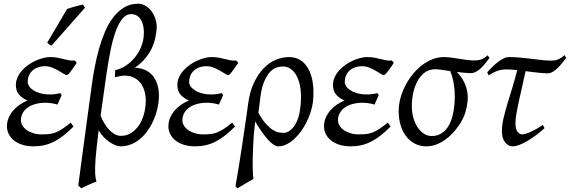

<svg xmlns="http://www.w3.org/2000/svg" viewBox="-20 -762 3046 1026"><path d="M390.1 -425.8Q368.2 -393.6 355.5 -377.2Q342.8 -360.8 335.9 -360.8Q331.1 -360.8 319.6 -368.2Q308.1 -375.5 292.5 -384.5Q276.9 -393.6 258.3 -400.9Q239.7 -408.2 221.2 -408.2Q198.7 -408.2 181.4 -401.6Q164.1 -395 152.1 -383.5Q140.1 -372.1 134 -356.7Q127.9 -341.3 127.9 -323.2Q127.9 -312.5 135.5 -301Q143.1 -289.6 158 -279.8Q172.9 -270 195.1 -263.7Q217.3 -257.3 246.1 -257.3Q261.7 -257.3 276.1 -259.3Q290.5 -261.2 302.7 -264.2L309.6 -253.9L287.1 -203.1Q272 -208 254.9 -210.4Q237.8 -212.9 222.2 -212.9Q194.3 -212.9 170.7 -206.5Q147 -200.2 129.4 -188.2Q111.8 -176.3 101.8 -158.7Q91.8 -141.1 91.8 -119.1Q91.8 -105 99.9 -91.3Q107.9 -77.6 122.6 -67.1Q137.2 -56.6 157.7 -50.3Q178.2 -43.9 203.1 -43.9Q225.1 -43.9 242.2 -45.7Q259.3 -47.4 276.4 -54Q293.5 -60.5 312.7 -73Q332 -85.4 357.9 -106.9L373 -85.9Q345.2 -58.1 319.8 -38.1Q294.4 -18.1 268.8 -5.1Q243.2 7.8 216.3 13.9Q189.5 20 159.2 20Q126.5 20 100.1 11.7Q73.7 3.4 55.4 -11Q37.1 -25.4 27.1 -44.9Q17.1 -64.5 17.1 -86.9Q17.1 -110.4 25.9 -131.6Q34.7 -152.8 49.6 -170.4Q64.5 -188 84.5 -201.9Q104.5 -215.8 127 -225.1Q97.7 -237.3 81.3 -257.1Q64.9 -276.9 64.9 -307.1Q64.9 -329.6 74 -349.4Q83 -369.1 97.9 -385.7Q112.8 -402.3 132.1 -415.8Q151.4 -429.2 171.6 -438.2Q191.9 -447.3 211.4 -452.1Q231 -457 247.1 -457Q270 -457 287.6 -453.6Q305.2 -450.2 320.3 -446.3Q335.4 -442.4 349.1 -439.7Q362.8 -437 377.9 -439Q382.3 -436.5 384.8 -433.6Q387.2 -430.7 390.1 -425.8ZM255.4 -518.1Q248 -520.5 243.9 -523.4Q239.7 -526.4 232.4 -534.2L338.4 -713.9Q346.2 -716.8 356.9 -720.2Q367.7 -723.6 379.2 -726.8Q390.6 -730 402.1 -732.7Q413.6 -735.4 422.4 -737.8L434.6 -721.2Z M549.8 -372.1Q540 -303.7 532.2 -247.8Q524.4 -191.9 517.6 -144.5Q524.9 -125.5 535.6 -106.2Q546.4 -86.9 560.5 -71.3Q574.7 -55.7 591.3 -45.9Q607.9 -36.1 627 -36.1Q652.8 -36.1 673.6 -47.4Q694.3 -58.6 710.2 -76.7Q726.1 -94.7 736.6 -117.4Q747.1 -140.1 752 -163.1Q761.7 -207.5 758.1 -243.7Q754.4 -279.8 739.7 -305.2Q725.1 -330.6 701.2 -344.2Q677.2 -357.9 646 -357.9Q633.8 -357.9 620.1 -355Q606.4 -352.1 593.8 -349.1L595.7 -387.2Q626 -393.6 652.1 -410.9Q678.2 -428.2 698.2 -452.1Q718.3 -476.1 731 -504.4Q743.7 -532.7 747.1 -561Q750.5 -591.8 746.8 -615.2Q743.2 -638.7 734.1 -654.5Q725.1 -670.4 711.7 -678.5Q698.2 -686.5 681.6 -686.5Q653.8 -686.5 633.3 -661.1Q612.8 -635.7 597.4 -592.5Q582 -549.3 570.6 -492.2Q559.1 -435.1 549.8 -372.1ZM821.8 -185.1Q817.9 -167 810.3 -144.5Q802.7 -122.1 790.8 -99.4Q778.8 -76.7 762.5 -55.2Q746.1 -33.7 725.1 -16.8Q704.1 0 678.7 10Q653.3 20 623 20Q611.8 20 596.2 13.9Q580.6 7.8 564.2 -3.7Q547.9 -15.1 532.7 -31Q517.6 -46.9 507.3 -65.9Q501 -18.1 497.1 18.6Q493.2 55.2 491 82.8Q488.8 110.4 488.3 129.9Q487.8 149.4 488.5 164.1Q489.3 178.7 491 189.2Q492.7 199.7 495.6 208.5Q487.8 210.9 476.6 215.6Q465.3 220.2 453.6 225.6Q441.9 231 431.4 236.1Q420.9 241.2 414.6 244.1L398.4 230Q401.9 203.1 408.4 152.3Q415 101.6 424.6 31Q434.1 -39.6 446 -127.2Q458 -214.8 471.7 -315.9Q477.5 -358.4 486.8 -406.7Q496.1 -455.1 509.5 -502.4Q522.9 -549.8 541.5 -593.3Q560.1 -636.7 585.4 -669.7Q610.8 -702.6 643.6 -722.4Q676.3 -742.2 718.3 -742.2Q740.2 -742.2 759.5 -730Q778.8 -717.8 792.2 -698.2Q805.7 -678.7 812.5 -654.3Q819.3 -629.9 816.9 -605.5Q814.5 -583 809.3 -557.6Q804.2 -532.2 792 -505.9Q779.8 -479.5 758.1 -452.4Q736.3 -425.3 700.7 -399.9Q735.8 -398.9 763.2 -384.3Q790.5 -369.6 807.1 -342Q823.7 -314.5 828.1 -274.9Q832.5 -235.4 821.8 -185.1Z M1252.9 -425.8Q1231 -393.6 1218.3 -377.2Q1205.6 -360.8 1198.7 -360.8Q1193.8 -360.8 1182.4 -368.2Q1170.9 -375.5 1155.3 -384.5Q1139.6 -393.6 1121.1 -400.9Q1102.5 -408.2 1084 -408.2Q1061.5 -408.2 1044.2 -401.6Q1026.9 -395 1014.9 -383.5Q1002.9 -372.1 996.8 -356.7Q990.7 -341.3 990.7 -323.2Q990.7 -312.5 998.3 -301Q1005.9 -289.6 1020.8 -279.8Q1035.6 -270 1057.9 -263.7Q1080.1 -257.3 1108.9 -257.3Q1124.5 -257.3 1138.9 -259.3Q1153.3 -261.2 1165.5 -264.2L1172.4 -253.9L1149.9 -203.1Q1134.8 -208 1117.7 -210.4Q1100.6 -212.9 1085 -212.9Q1057.1 -212.9 1033.4 -206.5Q1009.8 -200.2 992.2 -188.2Q974.6 -176.3 964.6 -158.7Q954.6 -141.1 954.6 -119.1Q954.6 -105 962.6 -91.3Q970.7 -77.6 985.4 -67.1Q1000 -56.6 1020.5 -50.3Q1041 -43.9 1065.9 -43.9Q1087.9 -43.9 1105 -45.7Q1122.1 -47.4 1139.2 -54Q1156.2 -60.5 1175.5 -73Q1194.8 -85.4 1220.7 -106.9L1235.8 -85.9Q1208 -58.1 1182.6 -38.1Q1157.2 -18.1 1131.6 -5.1Q1106 7.8 1079.1 13.9Q1052.2 20 1022 20Q989.3 20 962.9 11.7Q936.5 3.4 918.2 -11Q899.9 -25.4 889.9 -44.9Q879.9 -64.5 879.9 -86.9Q879.9 -110.4 888.7 -131.6Q897.5 -152.8 912.4 -170.4Q927.2 -188 947.3 -201.9Q967.3 -215.8 989.7 -225.1Q960.4 -237.3 944.1 -257.1Q927.7 -276.9 927.7 -307.1Q927.7 -329.6 936.8 -349.4Q945.8 -369.1 960.7 -385.7Q975.6 -402.3 994.9 -415.8Q1014.2 -429.2 1034.4 -438.2Q1054.7 -447.3 1074.2 -452.1Q1093.8 -457 1109.9 -457Q1132.8 -457 1150.4 -453.6Q1168 -450.2 1183.1 -446.3Q1198.2 -442.4 1211.9 -439.7Q1225.6 -437 1240.7 -439Q1245.1 -436.5 1247.6 -433.6Q1250 -430.7 1252.9 -425.8Z M1369.1 -224.1Q1367.7 -211.9 1365.5 -194.3Q1363.3 -176.8 1360.8 -159.7Q1382.8 -120.1 1402.8 -98.4Q1422.9 -76.7 1440.4 -66.2Q1458 -55.7 1472.7 -53.7Q1487.3 -51.8 1497.6 -51.8Q1506.3 -51.8 1519 -57.9Q1531.7 -64 1544.7 -78.6Q1557.6 -93.3 1568.4 -118.2Q1579.1 -143.1 1584 -180.7Q1590.8 -230 1587.4 -271.5Q1584 -313 1571.5 -343Q1559.1 -373 1538.6 -389.9Q1518.1 -406.7 1491.2 -406.7Q1477.1 -406.7 1458.7 -401.4Q1440.4 -396 1422.6 -377.2Q1404.8 -358.4 1390.1 -322.3Q1375.5 -286.1 1369.1 -224.1ZM1652.3 -217.8Q1648.9 -191.4 1640.1 -163.6Q1631.3 -135.7 1618.2 -109.4Q1605 -83 1587.9 -59.6Q1570.8 -36.1 1551.3 -18.3Q1531.7 -0.5 1510.3 9.8Q1488.8 20 1466.8 20Q1457.5 20 1445.3 12.9Q1433.1 5.9 1417.7 -9.8Q1402.3 -25.4 1383.8 -50.8Q1365.2 -76.2 1343.8 -112.8Q1342.8 -106.4 1342 -98.6Q1341.3 -90.8 1340.3 -82Q1337.4 -57.6 1335.4 -29.5Q1333.5 -1.5 1332.3 27.1Q1331.1 55.7 1330.6 82.8Q1330.1 109.9 1330.3 132.3Q1330.6 154.8 1331.8 171.1Q1333 187.5 1335 193.8Q1325.7 199.2 1314.7 205.6Q1303.7 211.9 1292.2 218.5Q1280.8 225.1 1270 231.7Q1259.3 238.3 1250 244.1Q1245.6 241.7 1243.9 239.3Q1242.2 236.8 1238.3 232.4Q1241.2 216.3 1246.8 183.8Q1252.4 151.4 1259 109.9Q1265.6 68.4 1272.7 22Q1279.8 -24.4 1286.1 -68.1Q1292.5 -111.8 1297.9 -148.9Q1303.2 -186 1306.2 -209Q1314.9 -272.5 1336.9 -319.1Q1358.9 -365.7 1388.4 -396.5Q1418 -427.2 1453.1 -442.1Q1488.3 -457 1523.9 -457Q1565.4 -457 1592.5 -435.8Q1619.6 -414.6 1634.5 -380.4Q1649.4 -346.2 1653.3 -303.5Q1657.2 -260.7 1652.3 -217.8Z M2084.5 -425.8Q2062.5 -393.6 2049.8 -377.2Q2037.1 -360.8 2030.3 -360.8Q2025.4 -360.8 2013.9 -368.2Q2002.4 -375.5 1986.8 -384.5Q1971.2 -393.6 1952.6 -400.9Q1934.1 -408.2 1915.5 -408.2Q1893.1 -408.2 1875.7 -401.6Q1858.4 -395 1846.4 -383.5Q1834.5 -372.1 1828.4 -356.7Q1822.3 -341.3 1822.3 -323.2Q1822.3 -312.5 1829.8 -301Q1837.4 -289.6 1852.3 -279.8Q1867.2 -270 1889.4 -263.7Q1911.6 -257.3 1940.4 -257.3Q1956.1 -257.3 1970.5 -259.3Q1984.9 -261.2 1997.1 -264.2L2003.9 -253.9L1981.4 -203.1Q1966.3 -208 1949.2 -210.4Q1932.1 -212.9 1916.5 -212.9Q1888.7 -212.9 1865 -206.5Q1841.3 -200.2 1823.7 -188.2Q1806.2 -176.3 1796.1 -158.7Q1786.1 -141.1 1786.1 -119.1Q1786.1 -105 1794.2 -91.3Q1802.2 -77.6 1816.9 -67.1Q1831.5 -56.6 1852.1 -50.3Q1872.6 -43.9 1897.5 -43.9Q1919.4 -43.9 1936.5 -45.7Q1953.6 -47.4 1970.7 -54Q1987.8 -60.5 2007.1 -73Q2026.4 -85.4 2052.2 -106.9L2067.4 -85.9Q2039.6 -58.1 2014.2 -38.1Q1988.8 -18.1 1963.1 -5.1Q1937.5 7.8 1910.6 13.9Q1883.8 20 1853.5 20Q1820.8 20 1794.4 11.7Q1768.1 3.4 1749.8 -11Q1731.4 -25.4 1721.4 -44.9Q1711.4 -64.5 1711.4 -86.9Q1711.4 -110.4 1720.2 -131.6Q1729 -152.8 1743.9 -170.4Q1758.8 -188 1778.8 -201.9Q1798.8 -215.8 1821.3 -225.1Q1792 -237.3 1775.6 -257.1Q1759.3 -276.9 1759.3 -307.1Q1759.3 -329.6 1768.3 -349.4Q1777.3 -369.1 1792.2 -385.7Q1807.1 -402.3 1826.4 -415.8Q1845.7 -429.2 1866 -438.2Q1886.2 -447.3 1905.8 -452.1Q1925.3 -457 1941.4 -457Q1964.4 -457 1981.9 -453.6Q1999.5 -450.2 2014.6 -446.3Q2029.8 -442.4 2043.5 -439.7Q2057.1 -437 2072.3 -439Q2076.7 -436.5 2079.1 -433.6Q2081.5 -430.7 2084.5 -425.8Z M2371.1 -406.2Q2369.1 -406.2 2372.1 -404.8Q2371.1 -405.8 2371.1 -406.2ZM2397 -137.2Q2405.8 -171.4 2408.7 -206.5Q2411.6 -241.7 2409.4 -274.2Q2407.2 -306.6 2400.9 -334.7Q2394.5 -362.8 2385.7 -382.3Q2358.9 -386.2 2336.9 -389.2Q2314.9 -392.1 2305.7 -392.1Q2273.9 -392.1 2250.5 -375Q2227.1 -357.9 2211.7 -330.1Q2196.3 -302.2 2188.5 -266.8Q2180.7 -231.4 2180.7 -194.8Q2180.7 -162.1 2188.7 -133.1Q2196.8 -104 2211.2 -82.3Q2225.6 -60.5 2244.9 -47.9Q2264.2 -35.2 2286.6 -35.2Q2310.1 -35.2 2327.9 -43.5Q2345.7 -51.8 2359.4 -65.9Q2373 -80.1 2382.1 -98.6Q2391.1 -117.2 2397 -137.2ZM2595.7 -452.1Q2583.5 -436.5 2571.8 -421.9Q2560.1 -407.2 2547.9 -396Q2535.6 -384.8 2522.5 -377.9Q2509.3 -371.1 2494.6 -371.1Q2481.9 -371.1 2462.6 -373Q2443.4 -375 2421.4 -377.4Q2445.8 -351.6 2459 -325.4Q2472.2 -299.3 2476.8 -272.2Q2481.4 -245.1 2478.3 -217.3Q2475.1 -189.5 2466.8 -161.1Q2462.4 -146 2452.9 -126.7Q2443.4 -107.4 2429.2 -87.4Q2415 -67.4 2396.7 -48.1Q2378.4 -28.8 2356.7 -13.7Q2335 1.5 2310.1 10.7Q2285.2 20 2258.3 20Q2224.1 20 2196.8 5.6Q2169.4 -8.8 2150.1 -33.9Q2130.9 -59.1 2120.6 -93.5Q2110.4 -127.9 2110.4 -168Q2110.4 -201.2 2119.4 -235.6Q2128.4 -270 2144.8 -302Q2161.1 -334 2183.3 -362.3Q2205.6 -390.6 2232.4 -411.6Q2259.3 -432.6 2289.6 -444.8Q2319.8 -457 2351.6 -457Q2371.1 -457 2391.8 -454.1Q2412.6 -451.2 2433.3 -448Q2454.1 -444.8 2474.4 -441.9Q2494.6 -439 2513.7 -439Q2541.5 -439 2557.4 -447Q2573.2 -455.1 2585.9 -466.3L2595.7 -452.1Z M2890.1 -77.1Q2867.7 -56.6 2843.8 -39.1Q2819.8 -21.5 2797.4 -8.3Q2774.9 4.9 2754.9 12.5Q2734.9 20 2720.2 20Q2696.3 20 2679.2 -1.2Q2662.1 -22.5 2662.1 -62Q2662.1 -92.3 2670.4 -128.7Q2678.7 -165 2691.2 -206.5Q2703.6 -248 2717.8 -293.5Q2731.9 -338.9 2743.7 -387.2Q2727.1 -389.2 2713.1 -390.1Q2699.2 -391.1 2689 -391.1Q2675.3 -391.1 2664.1 -389.6Q2652.8 -388.2 2641.6 -384.5Q2630.4 -380.9 2618.2 -374.8Q2606 -368.7 2590.8 -359.4L2583.5 -376Q2596.2 -389.6 2610.6 -404.1Q2625 -418.5 2640.1 -430.2Q2655.3 -441.9 2670.7 -449.5Q2686 -457 2700.7 -457Q2729.5 -457 2761 -454.1Q2792.5 -451.2 2822.3 -447.5Q2852.1 -443.8 2878.7 -440.9Q2905.3 -438 2924.3 -438Q2938 -438 2948.7 -440.4Q2959.5 -442.9 2967.8 -447Q2976.1 -451.2 2982.9 -456.3Q2989.7 -461.4 2996.1 -467.3L3006.3 -453.1Q2994.1 -437.5 2981.9 -422.6Q2969.7 -407.7 2957.3 -396Q2944.8 -384.3 2931.9 -377.2Q2918.9 -370.1 2905.3 -370.1Q2895.5 -370.1 2882.3 -371.1Q2869.1 -372.1 2854 -373.8Q2838.9 -375.5 2822 -377.4Q2805.2 -379.4 2788.6 -381.8Q2778.8 -335 2769 -293.5Q2759.3 -252 2751.7 -216.8Q2744.1 -181.6 2739.3 -153.1Q2734.4 -124.5 2734.4 -103Q2734.4 -72.8 2745.1 -58.3Q2755.9 -43.9 2769.5 -43.9Q2778.3 -43.9 2790.3 -47.6Q2802.2 -51.3 2816.9 -57.9Q2831.5 -64.5 2847.9 -73.7Q2864.3 -83 2881.3 -94.2L2890.1 -77.1Z"/></svg>

Font: Gentium
Style: Italic
Weight: 400
Italic angle: -7°
Designer: J. Victor Gaultney
Version: Version 1.02; 2005; OFL release